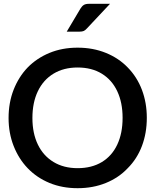

<svg xmlns="http://www.w3.org/2000/svg" viewBox="-20 -979 814 1007"><path d="M387 8Q306 8 239.5 -19.5Q173 -47 125 -97Q78 -146 51.5 -213.5Q25 -281 25 -360Q25 -441 51.5 -508.5Q78 -576 125 -625Q173 -674 239.5 -701.5Q306 -729 387 -729Q468 -729 535.5 -701.5Q603 -674 650 -625Q699 -575 724.5 -507.5Q750 -440 750 -361Q750 -281 724.5 -213.5Q699 -146 650 -97Q603 -47 535.5 -19.5Q468 8 387 8ZM387 -97Q461 -97 514 -129Q567 -161 595 -220.5Q623 -280 623 -361Q623 -441 595 -500.5Q567 -560 514 -592.5Q461 -625 387 -625Q314 -625 260.5 -592.5Q207 -560 178.5 -500.5Q150 -441 150 -360Q150 -280 178.5 -221Q207 -162 260.5 -129.5Q314 -97 387 -97ZM330 -813 402 -934Q410 -947 419.5 -953Q429 -959 447 -959H557L435 -829Q427 -820 419 -816.5Q411 -813 397 -813Z"/></svg>

Font: Aleo SemiBold
Style: Regular
Weight: 600
Designer: Alessio Laiso
Foundry: Alessio Laiso
Version: Version 2.001;gftools[0.9.29]